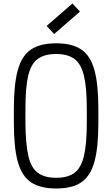

<svg xmlns="http://www.w3.org/2000/svg" viewBox="-20 -1061 640 1095"><path d="M300 14Q209 14 156.5 -21.5Q104 -57 81.5 -138.5Q59 -220 59 -360V-440Q59 -580 81.5 -661.5Q104 -743 156.5 -778.5Q209 -814 300 -814Q392 -814 444 -778.5Q496 -743 518.5 -661.5Q541 -580 541 -440V-360Q541 -220 518.5 -138.5Q496 -57 444 -21.5Q392 14 300 14ZM300 -47Q367 -47 405 -75.5Q443 -104 459 -172.5Q475 -241 475 -360V-440Q475 -560 459 -628Q443 -696 405 -724.5Q367 -753 300 -753Q233 -753 194.5 -724.5Q156 -696 140.5 -628Q125 -560 125 -440V-360Q126 -241 141.5 -172.5Q157 -104 195.5 -75.5Q234 -47 300 -47ZM289 -867 246 -913 393 -1041 436 -995Z"/></svg>

Font: Victor Mono Thin Light
Style: Regular
Weight: 300
Monospace: yes
Version: Version 1.561;gftools[0.9.30]